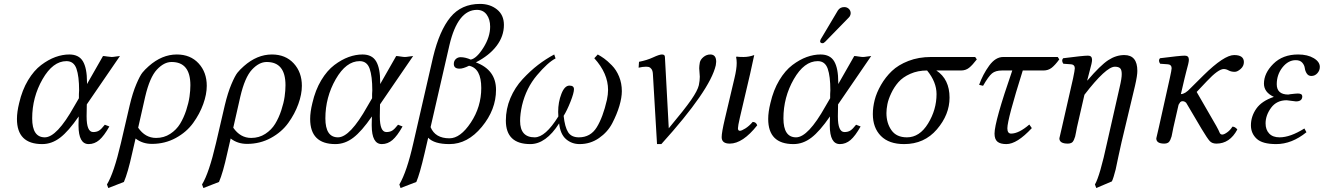

<svg xmlns="http://www.w3.org/2000/svg" viewBox="-20 -718 6708 973"><path d="M419.9 -189 418.9 -130.9Q418.9 -130.9 418.9 -127.9Q418.9 -48.8 452.1 -48.8Q470.2 -48.8 482.2 -56.4Q494.1 -64 511.2 -85.9L534.2 -77.1Q507.3 -29.3 483.2 -8.5Q459 12.2 429.2 12.2Q378.4 12.2 377.9 -81.1V-88.9L378.9 -127.9Q327.1 -52.7 284.7 -20.3Q242.2 12.2 193.8 12.2Q65.9 12.2 65.9 -115.2Q65.9 -150.4 77.1 -195.8Q92.3 -261.7 122.1 -311.3Q151.9 -360.8 188.5 -388.4Q225.1 -416 261 -429Q296.9 -441.9 331.1 -441.9Q379.9 -441.9 400.4 -407Q420.9 -372.1 420.9 -301.8V-293V-292L502 -434.1Q508.8 -434.1 523.9 -431.6Q539.1 -429.2 546.1 -429.2Q553.2 -429.2 567.6 -431.6Q582 -434.1 587.9 -434.1ZM316.9 -408.2Q248 -408.2 195.6 -316.7Q143.1 -225.1 143.1 -118.2Q143.1 -22 207 -22Q268.1 -22 356 -179.2L379.9 -220.2V-241.2Q379.9 -245.1 380.4 -251Q380.9 -256.8 380.9 -259.8Q380.9 -331.5 367.4 -369.9Q354 -408.2 316.9 -408.2Z M1027.8 -283.2Q1027.8 -240.2 1010 -190.7Q992.2 -141.1 959 -95Q925.8 -48.8 870.8 -18.8Q815.9 11.2 750 11.2Q702.1 11.2 667 -16.1L649.9 58.1Q627.9 158.2 607.9 204.1L528.8 234.9L522 216.8Q557.1 159.7 592.8 6.8L637.2 -184.1Q652.3 -248 670.7 -291Q689 -334 701.4 -349.6Q713.9 -365.2 733.9 -382.8Q800.8 -441.9 876 -441.9Q944.8 -441.9 986.3 -397Q1027.8 -352.1 1027.8 -283.2ZM771 -19Q811 -19 842.5 -39.6Q874 -60.1 892.6 -90.6Q911.1 -121.1 923.6 -158.9Q936 -196.8 940.4 -228.3Q944.8 -259.8 944.8 -286.1Q944.8 -404.3 849.1 -403.8Q811 -403.8 774.9 -365Q738.8 -326.2 715.8 -228L680.2 -70.8Q715.8 -19 771 -19Z M1509.8 -283.2Q1509.8 -240.2 1491.9 -190.7Q1474.1 -141.1 1440.9 -95Q1407.7 -48.8 1352.8 -18.8Q1297.9 11.2 1231.9 11.2Q1184.1 11.2 1148.9 -16.1L1131.8 58.1Q1109.9 158.2 1089.8 204.1L1010.7 234.9L1003.9 216.8Q1039.1 159.7 1074.7 6.8L1119.1 -184.1Q1134.3 -248 1152.6 -291Q1170.9 -334 1183.3 -349.6Q1195.8 -365.2 1215.8 -382.8Q1282.7 -441.9 1357.9 -441.9Q1426.8 -441.9 1468.3 -397Q1509.8 -352.1 1509.8 -283.2ZM1252.9 -19Q1293 -19 1324.5 -39.6Q1356 -60.1 1374.5 -90.6Q1393.1 -121.1 1405.5 -158.9Q1418 -196.8 1422.4 -228.3Q1426.8 -259.8 1426.8 -286.1Q1426.8 -404.3 1331.1 -403.8Q1293 -403.8 1256.8 -365Q1220.7 -326.2 1197.8 -228L1162.1 -70.8Q1197.8 -19 1252.9 -19Z M1905.8 -189 1904.8 -130.9Q1904.8 -130.9 1904.8 -127.9Q1904.8 -48.8 1938 -48.8Q1956.1 -48.8 1968 -56.4Q1980 -64 1997.1 -85.9L2020 -77.1Q1993.2 -29.3 1969 -8.5Q1944.8 12.2 1915 12.2Q1864.3 12.2 1863.8 -81.1V-88.9L1864.7 -127.9Q1813 -52.7 1770.5 -20.3Q1728 12.2 1679.7 12.2Q1551.8 12.2 1551.8 -115.2Q1551.8 -150.4 1563 -195.8Q1578.1 -261.7 1607.9 -311.3Q1637.7 -360.8 1674.3 -388.4Q1710.9 -416 1746.8 -429Q1782.7 -441.9 1816.9 -441.9Q1865.7 -441.9 1886.2 -407Q1906.7 -372.1 1906.7 -301.8V-293V-292L1987.8 -434.1Q1994.6 -434.1 2009.8 -431.6Q2024.9 -429.2 2032 -429.2Q2039.1 -429.2 2053.5 -431.6Q2067.9 -434.1 2073.7 -434.1ZM1802.7 -408.2Q1733.9 -408.2 1681.4 -316.7Q1628.9 -225.1 1628.9 -118.2Q1628.9 -22 1692.9 -22Q1753.9 -22 1841.8 -179.2L1865.7 -220.2V-241.2Q1865.7 -245.1 1866.2 -251Q1866.7 -256.8 1866.7 -259.8Q1866.7 -331.5 1853.3 -369.9Q1839.8 -408.2 1802.7 -408.2Z M2365.7 -416Q2395.5 -421.9 2429.7 -476.3Q2463.9 -530.8 2463.9 -583Q2463.9 -620.1 2446.3 -644Q2428.7 -668 2397 -668Q2299.8 -668 2257.8 -490.2L2162.1 -73.7Q2185.5 -17.1 2257.8 -17.1Q2313 -17.1 2366 -96.9Q2418.9 -176.8 2418.9 -272Q2418.9 -372.1 2356.9 -384.8Q2326.2 -369.6 2308.6 -370.1Q2279.8 -370.1 2279.8 -394Q2279.8 -409.2 2289.8 -418.7Q2299.8 -428.2 2314 -428.2Q2337.9 -428.2 2365.7 -416ZM2149.9 -20 2131.8 58.1Q2106.9 165 2089.8 204.1L2009.8 234.9L2003.9 216.8Q2042 151.9 2074.7 6.8L2174.8 -429.2Q2207 -563 2262.5 -630.6Q2317.9 -698.2 2412.6 -698.2Q2463.4 -698.2 2498.5 -670.2Q2533.7 -642.1 2533.7 -591.8Q2533.7 -534.7 2496.8 -485.8Q2460 -437 2391.6 -401.9Q2493.7 -363.8 2493.7 -262.9Q2493.7 -162.1 2421.6 -75Q2349.6 12.2 2257.8 12.2Q2180.2 12.2 2149.9 -20Z M3131.3 -255.9Q3131.3 -223.6 3118.9 -181.4Q3106.4 -139.2 3083 -94Q3059.6 -48.8 3015.6 -18.3Q2971.7 12.2 2917.5 12.2Q2877.4 12.2 2848.4 -12.9Q2819.3 -38.1 2813.5 -92.8Q2746.6 12.2 2667.5 12.2Q2543.5 12.2 2543.5 -106.9Q2543.5 -166 2566.4 -220.5Q2589.4 -274.9 2628.4 -316.9Q2667.5 -358.9 2706.5 -388.9Q2745.6 -418.9 2788.6 -441.9L2795.4 -421.9Q2756.3 -401.9 2701.4 -336.9Q2646.5 -272 2625.5 -184.1Q2615.7 -140.1 2615.7 -105Q2615.7 -22 2689.5 -22Q2743.7 -22 2809.6 -127.9Q2808.6 -135.7 2808.6 -150.9Q2808.6 -200.7 2825 -242.4Q2841.3 -284.2 2865.7 -284.2Q2888.7 -284.2 2888.7 -266.1Q2888.7 -247.1 2871.1 -202.6Q2853.5 -158.2 2836.4 -130.9Q2842.3 -74.7 2858.9 -48.3Q2875.5 -22 2913.6 -22Q2972.7 -22 3004.2 -73Q3035.6 -124 3055.7 -211.9Q3061.5 -239.7 3061.5 -262.2Q3061.5 -346.2 2991.7 -422.9L3009.3 -441.9Q3025.4 -433.1 3041.5 -421.6Q3057.6 -410.2 3080.6 -387Q3103.5 -363.8 3117.4 -329.8Q3131.3 -295.9 3131.3 -255.9Z M3288.6 -344.2Q3287.6 -360.4 3281 -368.7Q3274.4 -377 3268.3 -378.4Q3262.2 -379.9 3252.4 -379.9Q3237.3 -379.9 3216.3 -375L3218.3 -404.8Q3258.3 -412.6 3289.8 -427.2Q3321.3 -441.9 3334.5 -441.9Q3349.6 -441.9 3349.6 -429.2L3369.1 -67.9Q3450.2 -165 3482.7 -211.9Q3515.1 -258.8 3521.5 -286.1Q3526.4 -310.1 3526.4 -329.1Q3526.4 -337.9 3524.9 -350.8Q3523.4 -363.8 3523.4 -372.1Q3523.4 -383.3 3526.4 -400.9Q3529.3 -416 3544.9 -429Q3560.5 -441.9 3579.6 -441.9Q3609.4 -441.9 3609.4 -404.8Q3609.4 -398.9 3607.4 -387.2Q3578.6 -261.2 3331.5 12.2H3309.6Z M3729.5 -55.2Q3738.3 -55.2 3757.3 -67.1Q3776.4 -79.1 3794.4 -100.1Q3811.5 -100.1 3817.4 -83Q3744.1 9.8 3678.2 9.8Q3637.2 9.8 3637.2 -22.9Q3637.2 -46.9 3653.3 -115.2L3702.1 -321.8Q3713.4 -368.7 3713.4 -398.9Q3713.4 -414.1 3710.4 -429.2L3713.4 -431.2Q3721.2 -429.2 3748.3 -429.2Q3775.4 -429.2 3802.2 -439Q3802.2 -439 3781.2 -342.8L3729.5 -122.1Q3719.7 -79.1 3719.7 -67.9Q3719.7 -55.2 3729.5 -55.2Z M4227.1 -189 4226.1 -130.9Q4226.1 -130.9 4226.1 -127.9Q4226.1 -48.8 4259.3 -48.8Q4277.3 -48.8 4289.3 -56.4Q4301.3 -64 4318.4 -85.9L4341.3 -77.1Q4314.5 -29.3 4290.3 -8.5Q4266.1 12.2 4236.3 12.2Q4185.5 12.2 4185.1 -81.1V-88.9L4186 -127.9Q4134.3 -52.7 4091.8 -20.3Q4049.3 12.2 4001 12.2Q3873 12.2 3873 -115.2Q3873 -150.4 3884.3 -195.8Q3899.4 -261.7 3929.2 -311.3Q3959 -360.8 3995.6 -388.4Q4032.2 -416 4068.1 -429Q4104 -441.9 4138.2 -441.9Q4187 -441.9 4207.5 -407Q4228 -372.1 4228 -301.8V-293V-292L4309.1 -434.1Q4315.9 -434.1 4331.1 -431.6Q4346.2 -429.2 4353.3 -429.2Q4360.4 -429.2 4374.8 -431.6Q4389.2 -434.1 4395 -434.1ZM4124 -408.2Q4055.2 -408.2 4002.7 -316.7Q3950.2 -225.1 3950.2 -118.2Q3950.2 -22 4014.2 -22Q4075.2 -22 4163.1 -179.2L4187 -220.2V-241.2Q4187 -245.1 4187.5 -251Q4188 -256.8 4188 -259.8Q4188 -331.5 4174.6 -369.9Q4161.1 -408.2 4124 -408.2ZM4258.3 -682.1Q4272.5 -682.1 4281.7 -673.1Q4291 -664.1 4291 -650.9Q4291 -646 4290 -644Q4288.1 -635.3 4281.2 -628.9L4162.1 -506.8Q4154.3 -499 4148.9 -499Q4135.7 -499 4136.2 -509.8Q4136.2 -511.7 4137.2 -513.2Q4137.2 -516.1 4141.1 -522L4226.1 -665Q4237.3 -682.1 4258.3 -682.1Z M4403.3 -140.1Q4403.3 -174.3 4412.6 -211.2Q4421.9 -248 4444.6 -287.6Q4467.3 -327.1 4499.8 -358.2Q4532.2 -389.2 4583.7 -409.2Q4635.3 -429.2 4698.2 -429.2H4921.9L4930.2 -417Q4908.2 -388.2 4891.1 -374.5Q4874 -360.8 4850.1 -360.8H4725.1Q4792 -316.9 4792 -223.1Q4792 -137.2 4728 -62.5Q4664.1 12.2 4562 12.2Q4484.9 12.2 4444.1 -29.1Q4403.3 -70.3 4403.3 -140.1ZM4678.2 -360.8Q4631.3 -360.8 4593.3 -344Q4555.2 -327.1 4533.2 -302Q4511.2 -276.9 4496.6 -245.8Q4481.9 -214.8 4477.1 -189.9Q4472.2 -165 4472.2 -145Q4472.2 -94.2 4497.6 -58.1Q4522.9 -22 4576.2 -22Q4640.1 -22 4683.1 -92Q4726.1 -162.1 4726.1 -241.2Q4726.1 -302.7 4678.2 -360.8Z M5020 -41Q5020 -101.1 5109.9 -360.8H5058.1Q5024.9 -360.8 5007.1 -345.9Q4989.3 -331.1 4961.9 -283.2L4941.9 -288.1Q4960.9 -341.3 4992.9 -385.3Q5024.9 -429.2 5064 -429.2H5340.3L5348.1 -417Q5327.1 -388.2 5309.6 -374.5Q5292 -360.8 5268.1 -360.8H5163.1Q5085 -112.8 5085 -67.9Q5085 -41 5104 -41Q5143.1 -41 5196.3 -86.9L5209 -68.8Q5133.8 12.2 5080.1 12.2Q5049.3 12.2 5034.7 0Q5020 -12.2 5020 -41Z M5731.9 -283.2 5663.6 2.9Q5656.7 30.8 5647.2 77.4Q5637.7 124 5633.8 141.1Q5622.6 185.1 5614.7 201.2L5535.6 234.9L5528.8 216.8Q5553.7 174.8 5590.8 2.9L5653.8 -274.9Q5665 -321.8 5664.6 -342.8Q5664.6 -364.7 5656.2 -372.3Q5647.9 -379.9 5629.9 -379.9Q5585 -379.9 5475.6 -237.8L5437.5 -71.8Q5436 -64.5 5433.3 -49.3Q5430.7 -34.2 5428.5 -26.1Q5426.3 -18.1 5421.9 -8.3Q5417.5 1.5 5410.2 5.6Q5402.8 9.8 5391.6 9.8Q5348.6 9.8 5348.6 -17.1Q5348.6 -19 5361.3 -71.8L5418 -320.8Q5426.8 -362.8 5426.8 -372.1Q5426.8 -390.1 5408.7 -392.1L5368.7 -395Q5357.4 -411.1 5367.7 -422.9Q5469.7 -436 5493.7 -436Q5514.2 -436 5514.2 -415Q5514.2 -407.2 5511.2 -393.8Q5508.3 -380.4 5501.5 -356Q5494.6 -331.5 5492.2 -320.3L5489.7 -311L5490.7 -310.1Q5556.6 -387.2 5596.2 -413.1Q5635.7 -439 5677.7 -439Q5743.7 -439 5743.7 -358.9Q5744.1 -336.4 5731.9 -283.2Z M5908.2 -321.8Q5917.5 -363.8 5917.5 -372.1Q5917.5 -390.1 5899.4 -392.1L5859.4 -395Q5848.1 -411.1 5858.4 -422.9Q5960.4 -436 5984.4 -436Q6004.9 -436 6004.9 -415Q6004.9 -407.7 6001.5 -393.1Q5998 -378.4 5991.9 -356.4Q5985.8 -334.5 5982.9 -320.3L5964.4 -241.2Q5985.8 -241.2 6013.7 -271.5L6079.6 -336.9Q6183.6 -439 6234.4 -439Q6283.2 -439 6283.7 -403.8Q6283.7 -382.8 6267.1 -368.4Q6250.5 -354 6237.3 -354Q6219.2 -354 6206.3 -361.1Q6193.4 -368.2 6181.6 -368.2Q6153.8 -368.2 6095.7 -306.2L6044.4 -252L6143.6 -80.1Q6149.4 -70.3 6154.5 -59.6Q6159.7 -48.8 6161.1 -44.9Q6162.6 -41 6166 -38.6Q6169.4 -36.1 6174.3 -36.1Q6183.1 -36.1 6198.7 -47.1Q6214.4 -58.1 6225.6 -76.2Q6238.8 -76.2 6250.5 -62Q6212.4 9.8 6144.5 9.8Q6122.6 9.8 6110.6 -3.2Q6098.6 -16.1 6069.3 -64.9L5993.7 -192.9Q5992.2 -197.3 5986.1 -201.2Q5980 -205.1 5974.1 -205.1Q5969.2 -205.1 5965.8 -203.6Q5962.4 -202.1 5960.9 -200.2Q5959.5 -198.2 5956.8 -193.8Q5954.1 -189.5 5952.6 -187L5926.3 -71.8Q5924.3 -64.5 5921.9 -49.6Q5919.4 -34.7 5917.2 -26.6Q5915 -18.6 5910.6 -8.8Q5906.2 1 5898.9 5.4Q5891.6 9.8 5880.4 9.8Q5839.4 9.8 5839.8 -17.1Q5839.8 -19 5852.5 -71.8Z M6500.5 -210Q6449.7 -210 6421.6 -171.9Q6393.6 -133.8 6393.6 -92.8Q6393.6 -60.5 6411.9 -41.3Q6430.2 -22 6464.4 -22Q6518.6 -22 6590.3 -66.9L6600.6 -47.9Q6526.4 12.2 6447.3 12.2Q6377.4 12.2 6348.4 -14.9Q6319.3 -42 6319.3 -83Q6319.3 -127.9 6346.4 -167Q6373.5 -206.1 6435.5 -227.1Q6385.7 -250 6385.3 -293.9Q6385.3 -347.2 6432.9 -394.5Q6480.5 -441.9 6558.6 -441.9Q6606.4 -441.9 6637.5 -423.3Q6668.5 -404.8 6668.5 -378.9Q6668.5 -360.8 6656 -346.9Q6643.6 -333 6625.5 -333Q6610.4 -333 6602.3 -345.5Q6594.2 -357.9 6592.3 -373Q6590.3 -388.2 6579.3 -400.6Q6568.4 -413.1 6546.4 -413.1Q6508.3 -413.1 6479.2 -376.5Q6450.2 -339.8 6450.2 -291Q6450.2 -239.3 6508.3 -238.8L6519.5 -240.7Q6530.8 -242.2 6542.5 -243.2Q6554.2 -244.1 6557.1 -244.1Q6579.1 -244.1 6579.6 -230Q6579.6 -204.1 6547.4 -204.1Q6543.5 -204.1 6523.9 -207Q6504.4 -210 6500.5 -210Z"/></svg>

Font: Linux Libertine
Style: Italic
Weight: 400
Italic angle: -12°
Designer: Philipp H. Poll
Foundry: Philipp H. Poll
Version: Version 5.1.6 ; ttfautohint (v0.9)